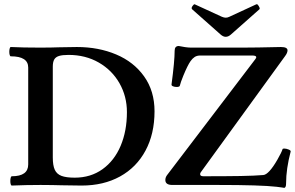

<svg xmlns="http://www.w3.org/2000/svg" viewBox="-20 -893 1424 927"><path d="M29.8 -19Q29.8 -28.3 31.7 -35.2Q33.7 -42 37.1 -42Q116.2 -42 116.2 -99.1V-566.9Q116.2 -621.1 32.2 -621.1Q28.8 -621.1 26.9 -627.4Q24.9 -633.8 24.9 -643.1Q24.9 -652.3 26.9 -659.2Q28.8 -666 32.2 -666Q89.8 -663.1 175.8 -663.1Q205.1 -663.1 227.1 -663.6Q249 -664.1 263.7 -664.6Q307.1 -666 351.1 -666Q455.6 -666 540.8 -630.1Q626 -594.2 676 -523.9Q726.1 -453.6 726.1 -355.5Q726.1 -247.1 682.6 -166Q639.2 -85 559.6 -41Q480 2.9 374 2.9Q324.7 2.9 274.9 1.5Q258.3 1 233.6 0.5Q209 0 175.8 0Q106.9 0 37.1 2.9Q33.7 2.9 31.7 -3.4Q29.8 -9.8 29.8 -19ZM592.8 -351.6Q592.8 -427.7 556.9 -491Q521 -554.2 456.8 -591.1Q392.6 -627.9 311 -627.9Q281.2 -627.9 264.9 -622.8Q248.5 -617.7 241.7 -605.5Q234.9 -593.3 234.9 -571.3V-132.8Q234.9 -94.2 244.4 -73.5Q253.9 -52.7 276.6 -43.9Q299.3 -35.2 340.8 -35.2Q418 -35.2 475.1 -76.2Q532.2 -117.2 562.5 -189Q592.8 -260.7 592.8 -351.6ZM1341.3 12.2Q1316.4 8.8 1315.4 8.8Q1238.8 0 1031.2 0H812Q778.3 0 778.3 -23.9Q778.3 -36.1 786.1 -46.9L1212.4 -606.9Q1217.3 -613.3 1217.3 -616.7Q1217.3 -625 1197.3 -625H947.3Q930.7 -625 919.7 -617.7Q908.7 -610.4 899.9 -597.7Q885.7 -577.6 865.2 -527.8Q852.1 -495.6 848.1 -479Q847.7 -476.1 843.3 -474.6Q838.9 -473.1 833 -473.1Q823.2 -473.1 815.4 -476.3Q807.6 -479.5 808.1 -484.9Q823.2 -598.1 823.2 -647.9Q823.2 -670.9 843.3 -670.9Q856.4 -668 873.5 -665.5Q890.6 -663.1 902.3 -663.1H1150.4Q1212.4 -663.1 1336.4 -666Q1368.2 -666 1368.2 -649.9Q1368.2 -637.7 1356.4 -622.1L949.2 -61Q946.3 -57.1 946.3 -51.8Q946.3 -42 962.4 -42Q1073.2 -42 1141.6 -43.2Q1210 -44.4 1251 -47.9Q1264.2 -48.8 1281.5 -67.6Q1298.8 -86.4 1319.3 -122.1Q1339.4 -157.2 1344.2 -172.9Q1345.2 -175.8 1352.1 -175.8Q1362.3 -175.8 1373.5 -171.1Q1384.8 -166.5 1383.3 -161.1Q1361.3 -77.1 1361.3 -8.8Q1361.3 2 1359.4 7.1Q1357.4 12.2 1353 14.2ZM1045.4 -726.1 907.7 -848.1Q905.3 -850.6 905.3 -854Q905.3 -858.4 909.7 -864.3Q916.5 -874 920.4 -872.1L1051.3 -812Q1062 -807.6 1069.8 -807.6Q1078.6 -807.6 1087.4 -812L1217.3 -872.1Q1218.3 -872.6 1219.7 -872.6Q1224.6 -872.6 1229.5 -863.3Q1233.9 -856 1233.9 -852.1Q1233.9 -849.6 1232.4 -848.1L1094.7 -726.1Q1082.5 -715.3 1069.8 -715.3Q1057.6 -715.3 1045.4 -726.1Z"/></svg>

Font: JuniusX
Style: Bold
Weight: 700
Designer: Peter S. Baker
Foundry: Briery Creek Software
Version: Version 1.004